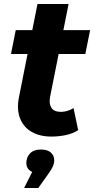

<svg xmlns="http://www.w3.org/2000/svg" viewBox="-20 -677 475 963"><path d="M238 8Q180 8 139 -15.5Q98 -39 80.5 -83.5Q63 -128 75 -189L168 -657H324L231 -190Q225 -156 238 -136Q251 -116 286 -116Q302 -116 318.5 -121Q335 -126 349 -135L372 -24Q343 -6 308 1Q273 8 238 8ZM35 -406 59 -526H432L408 -406ZM101 266 165 138 175 191Q144 191 128 177Q112 163 112 141Q112 112 130.5 92.5Q149 73 185 73Q219 73 235.5 88.5Q252 104 252 126Q252 142 245.5 157Q239 172 221 197L172 266Z"/></svg>

Font: MOST Montserrat
Style: Bold Italic
Weight: 700
Italic angle: -11.3°
Designer: Julieta Ulanovsky
Foundry: Julieta Ulanovsky
Version: Version 8.000;March 11, 2024;FontCreator 15.0.0.2926 64-bit